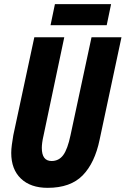

<svg xmlns="http://www.w3.org/2000/svg" viewBox="-20 -893 604 923"><path d="M209 10Q127 10 80.5 -34.5Q34 -79 34 -158Q34 -175 37 -197.5Q40 -220 44 -243L145 -714H289L189 -240Q185 -223 183 -208Q181 -193 181 -182Q181 -119 228 -119Q263 -119 284 -147.5Q305 -176 319 -243L420 -714H564L459 -222Q436 -110 377.5 -50Q319 10 209 10ZM223 -772 244 -873H514L493 -772Z"/></svg>

Font: Noto Sans ExtraCondensed ExtraBold
Style: Italic
Weight: 800
Width: 2
Italic angle: -12°
Designer: Monotype Design Team
Foundry: Monotype Imaging Inc.
Version: Version 2.013; ttfautohint (v1.8.4.7-5d5b)